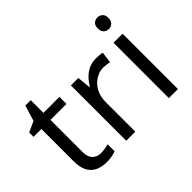

<svg xmlns="http://www.w3.org/2000/svg" viewBox="-141 -1021 1315 1315"><g transform="rotate(-45 516.0 -363.5)"><path d="M264 -62Q284 -62 305 -65.5Q326 -69 339 -73V-6Q325 1 299 5.5Q273 10 249 10Q207 10 171.5 -4.5Q136 -19 114 -55Q92 -91 92 -156V-468H16V-510L93 -545L128 -659H180V-536H335V-468H180V-158Q180 -109 203.5 -85.5Q227 -62 264 -62Z M696 -546Q711 -546 728.5 -544.5Q746 -543 759 -540L748 -459Q735 -462 719.5 -464Q704 -466 690 -466Q659 -466 631 -453Q603 -440 581 -416.5Q559 -393 546.5 -360Q534 -327 534 -286V0H446V-536H518L528 -438H532Q549 -468 573 -492.5Q597 -517 628 -531.5Q659 -546 696 -546Z M947 -536V0H859V-536ZM904 -737Q924 -737 939.5 -723.5Q955 -710 955 -681Q955 -653 939.5 -639Q924 -625 904 -625Q882 -625 867 -639Q852 -653 852 -681Q852 -710 867 -723.5Q882 -737 904 -737Z"/></g></svg>

Font: hingu115
Style: Book
Weight: 400
Designer: Jelle Bosma - Monotype Design Team
Foundry: Monotype Imaging Inc.
Version: Version 2.003